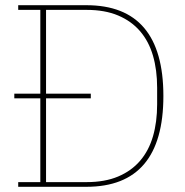

<svg xmlns="http://www.w3.org/2000/svg" viewBox="-20 -718 713 738"><path d="M50 -18H135V-340H35V-358H135V-680H50V-698H312Q608 -698 608 -349Q608 0 312 0H50ZM157 -18H313Q383 -18 434 -39.5Q485 -61 518.5 -100Q552 -139 568 -194Q584 -249 584 -317V-381Q584 -449 568 -504Q552 -559 518.5 -598Q485 -637 434 -658.5Q383 -680 313 -680H157V-358H329V-340H157Z"/></svg>

Font: IBM Plex Serif Thin
Style: Regular
Weight: 100
Designer: Mike Abbink, Paul van der Laan, Pieter van Rosmalen
Foundry: Bold Monday
Version: Version 3.001